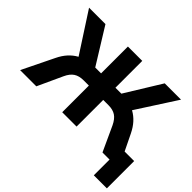

<svg xmlns="http://www.w3.org/2000/svg" viewBox="-175 -997 1457 1457"><g transform="rotate(45 553.5 -268.0)"><path d="M967 169V0H911V-124H1107V169ZM7 0 131 -254Q153 -300 182 -332Q211 -364 247 -384Q283 -404 328 -411L261 -367L42 -705H218L408 -398L383 -417H459V-705H613V-417H690L665 -398L854 -705H1029L811 -367L744 -411Q789 -404 825 -384Q861 -364 890 -332Q919 -300 941 -255L1065 0H891L799 -200Q777 -246 747 -266Q717 -286 669 -286H613V0H459V-286H403Q355 -286 324.5 -266Q294 -246 273 -200L181 0Z"/></g></svg>

Font: Nunito Sans 10pt ExtraBold
Style: Regular
Weight: 800
Designer: Vernon Adams
Foundry: Vernon Adams
Version: Version 3.101;gftools[0.9.27]